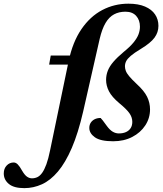

<svg xmlns="http://www.w3.org/2000/svg" viewBox="-212 -736 864 1018"><path d="M48.5 -393.5 57 -441.5H230L220.5 -393.5ZM229 -145Q202.5 -30 168.8 48.2Q135 126.5 95.2 173.5Q55.5 220.5 10.5 241Q-34.5 261.5 -83 261.5Q-138.5 261.5 -165.2 239.2Q-192 217 -192 183.5Q-192 158 -176.8 141.8Q-161.5 125.5 -139.5 125.5Q-128 125.5 -117.8 135.8Q-107.5 146 -94.5 169.5Q-81 192.5 -68.5 201Q-56 209.5 -42.5 209.5Q-27 209.5 -13.5 203Q0 196.5 11.8 180Q23.5 163.5 34 134.8Q44.5 106 53.5 61.5L152 -412.5Q173.5 -514 219.8 -581.5Q266 -649 330.2 -682.8Q394.5 -716.5 469 -716.5Q521.5 -716.5 557 -701.2Q592.5 -686 610.2 -659.5Q628 -633 628 -599Q628 -564.5 607.2 -536.2Q586.5 -508 534.5 -476.5Q499.5 -455.5 481.5 -440Q463.5 -424.5 457 -411.5Q450.5 -398.5 450.5 -384.5Q450.5 -373 455 -360.5Q459.5 -348 473 -331.8Q486.5 -315.5 512.5 -291Q552.5 -254.5 568 -222.8Q583.5 -191 583.5 -156Q583.5 -109.5 558.2 -71Q533 -32.5 489 -9.8Q445 13 388 13Q321 13 291.2 -8Q261.5 -29 261.5 -58Q261.5 -73.5 269 -85.2Q276.5 -97 290 -103.8Q303.5 -110.5 321.5 -110.5Q326 -106 332.8 -97.5Q339.5 -89 355 -67.5Q370.5 -46.5 386 -37.5Q401.5 -28.5 418 -28.5Q440 -28.5 456 -35.8Q472 -43 480.8 -56.8Q489.5 -70.5 489.5 -90Q489.5 -113 475.2 -134.2Q461 -155.5 421 -188.5Q381 -222 365.8 -251.8Q350.5 -281.5 350.5 -312.5Q350.5 -337.5 359.5 -360.8Q368.5 -384 389.2 -408.2Q410 -432.5 443.5 -460.5Q477.5 -488 496.2 -511Q515 -534 522.5 -554.2Q530 -574.5 530 -594.5Q530 -629.5 510 -651.8Q490 -674 453 -674Q419 -674 392.8 -660Q366.5 -646 347.8 -614.5Q329 -583 316.5 -530Z"/></svg>

Font: Newsreader 24pt
Style: Bold Italic
Weight: 700
Italic angle: -17°
Designer: Hugues Gentile
Foundry: Production Type
Version: Version 1.003